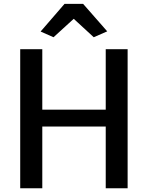

<svg xmlns="http://www.w3.org/2000/svg" viewBox="-20 -1006 790 1026"><path d="M88 0V-743H206V-420H545V-743H662V0H545V-330H206V0ZM266 -807 197 -837.5 325 -985.5H424L553 -838.5L481 -807L374 -905.5Z"/></svg>

Font: Koeln Type Sans
Style: Regular
Weight: 400
Designer: Eben Sorkin
Foundry: Eben Sorkin
Version: Version 2.001